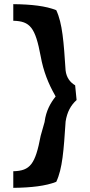

<svg xmlns="http://www.w3.org/2000/svg" viewBox="-20 -750 434 925"><path d="M195 -164V-163L176 -96C150 41 126 73 44 75V155C131 154 200 146 251 126C281 63 287 -27 296 -163V-164C303 -210 321 -243 349 -268L342 -339C318 -353 300 -376 296 -411C287 -547 281 -637 251 -701C201 -721 133 -729 44 -730V-650C125 -648 150 -618 176 -479C189 -406 214 -345 245 -291L248 -285C223 -254 202 -216 195 -164Z"/></svg>

Font: Bluebird
Style: Li
Weight: 300
Designer: Jasper
Foundry: Cannot Into Space Fonts
Version: Version 0.98